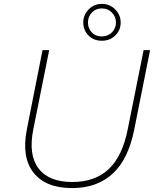

<svg xmlns="http://www.w3.org/2000/svg" viewBox="-20 -956 808 980"><path d="M348 4Q213 4 151 -75Q89 -154 117 -295L197 -700H231L150 -296Q124 -166 176.5 -96.5Q229 -27 349 -27Q465 -27 535 -93Q605 -159 632 -296L713 -700H746L665 -294Q635 -143 555 -69.5Q475 4 348 4ZM500 -748Q458 -748 431.5 -775Q405 -802 405 -841Q405 -879 432 -907.5Q459 -936 500 -936Q541 -936 568.5 -907.5Q596 -879 596 -841Q596 -802 568.5 -775Q541 -748 500 -748ZM500 -770Q531 -770 551.5 -791Q572 -812 572 -841Q572 -870 551.5 -891.5Q531 -913 500 -913Q469 -913 449 -892Q429 -871 429 -841Q429 -811 448.5 -790.5Q468 -770 500 -770Z"/></svg>

Font: Montserrat ExtraLight
Style: Italic
Weight: 200
Italic angle: -11.3°
Designer: Julieta Ulanovsky
Foundry: Julieta Ulanovsky
Version: Version 9.000; ttfautohint (v1.8.4.7-5d5b)